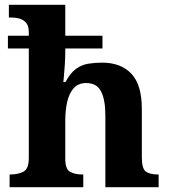

<svg xmlns="http://www.w3.org/2000/svg" viewBox="-20 -780 707 800"><path d="M20 0V-53H22Q56 -53 78 -64.9Q100 -76.8 100 -121.6V-578H13V-631H100V-646Q100 -672.9 88 -686Q76 -699 59.5 -703Q43 -707 29 -707H17V-760H252V-631H407V-578H252V-565Q252 -539 250 -509.6Q248 -480.2 246 -459.1Q244 -438 244 -438H253Q273 -476 296.5 -493Q320 -510 347.5 -514.5Q375 -519 405.6 -519Q483 -519 527 -473.2Q571 -427.4 571 -326V-124Q571 -77.7 587.5 -65.3Q604 -53 638 -53H641V0H419V-299Q419 -364 401.2 -399Q383.4 -434 339 -434Q306 -434 287 -412.5Q268 -391 260 -355.5Q252 -320 252 -278.8V-118Q252 -76 271.5 -64.5Q291 -53 324 -53H327V0Z"/></svg>

Font: Noto Serif NP Hmong
Style: Regular
Weight: 400
Designer: Dalton Maag Ltd
Foundry: Dalton Maag Ltd
Version: Version 1.001